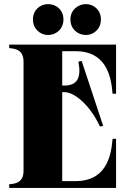

<svg xmlns="http://www.w3.org/2000/svg" viewBox="-20 -918 654 938"><path d="M349 -668C495 -668 523 -552 530 -460H547V-700H25V-683C60 -680 95 -672 95 -616V-84C95 -29 60 -20 25 -18V0H547V-240H530C523 -149 495 -33 349 -33H284V-468H294C350 -468 427 -392 468 -300L484 -303L379 -620L363 -617C378 -540 359 -500 294 -500H284V-668ZM215 -747C254 -747 290 -776 290 -823C290 -870 254 -898 215 -898C177 -898 141 -870 141 -823C141 -776 177 -747 215 -747ZM400 -747C437 -747 473 -776 473 -823C473 -870 437 -898 400 -898C360 -898 324 -868 324 -823C324 -776 360 -747 400 -747Z"/></svg>

Font: Sprat Condesed
Style: Bold
Weight: 700
Width: 3
Designer: Ethan Nakache
Foundry: Collletttivo
Version: Version 2.000;Glyphs 3.2 (3217)